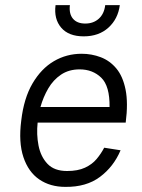

<svg xmlns="http://www.w3.org/2000/svg" viewBox="-20 -720 555 750"><path d="M197 -700H253Q249 -666 265 -647Q281 -628 313 -628Q345 -628 366 -647Q387 -666 391 -700H448Q441 -646 403.5 -612Q366 -578 307 -578Q248 -578 219 -612Q190 -646 197 -700ZM387 -143 451 -133Q424 -69 370.5 -29Q317 11 235 10Q176 10 133.5 -19Q91 -48 71.5 -106Q52 -164 63 -249Q73 -336 107 -394Q141 -452 190.5 -481Q240 -510 299 -510Q338 -510 373.5 -496.5Q409 -483 434.5 -452.5Q460 -422 470.5 -370Q481 -318 471 -241H127Q122 -195 130.5 -151.5Q139 -108 165.5 -80Q192 -52 242 -52Q284 -52 312 -65Q340 -78 357.5 -99Q375 -120 387 -143ZM291 -449Q249 -449 218.5 -428.5Q188 -408 168.5 -374.5Q149 -341 138 -302H408Q409 -384 375.5 -416.5Q342 -449 291 -449Z"/></svg>

Font: Haskoy
Style: Italic
Weight: 400
Designer: Ertekin Erdin
Foundry: Ertekin Erdin
Version: Version 2.000; ttfautohint (v1.8.4.7-5d5b)